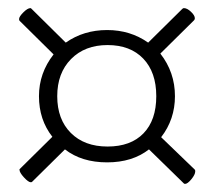

<svg xmlns="http://www.w3.org/2000/svg" viewBox="-20 -552 516 473"><path d="M432 -101 347 -184Q306 -152 244 -152Q181 -152 140 -184L59 -104Q58 -103 56 -103Q50 -103 39 -115Q28 -127 28 -134V-135L109 -215Q76 -257 76 -315Q76 -372 112 -418L28 -501Q27 -503 27 -505Q27 -511 37.5 -521.5Q48 -532 55 -532Q56 -532 57 -531L142 -447Q186 -478 244 -478Q301 -478 345 -447L429 -530Q431 -532 433 -532Q441 -532 450.5 -523Q460 -514 460 -507Q460 -504 458 -502L375 -420Q411 -374 411 -315Q411 -258 377 -214L460 -134Q461 -133 461 -130Q461 -122 451.5 -110.5Q442 -99 436 -99Q433 -99 432 -101ZM245 -191Q302 -191 333.5 -223.5Q365 -256 365 -315Q365 -374 333 -407.5Q301 -441 245 -441Q189 -441 155 -406.5Q121 -372 121 -315Q121 -258 154.5 -224.5Q188 -191 245 -191Z"/></svg>

Font: TajawalTap
Style: Regular
Weight: 300
Designer: Boutros Fonts
Foundry: Created by Boutros International 2017
Version: Version 2.700